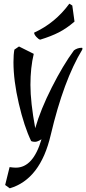

<svg xmlns="http://www.w3.org/2000/svg" viewBox="-20 -737 467 1041"><path d="M427 -474 426 -468Q325 -302 255 -5Q199 235 33 284L8 266L32 169Q52 172 66 172Q160 172 205 18Q183 32 170 32Q157 32 149 28Q111 -51 82 -175.5Q53 -300 53 -400Q53 -442 58 -468L83 -485L163 -445Q145 -370 145 -276.5Q145 -183 171 -42Q200 -143 261 -263.5Q322 -384 381 -464Q400 -478 424 -478Q427 -478 427 -474ZM372 -707 384 -620Q341 -583 299 -561.5Q257 -540 198 -522Q190 -523 177.5 -536.5Q165 -550 165 -560Q279 -612 356 -717Z"/></svg>

Font: Julee
Style: Regular
Weight: 400
Version: Version 1.001